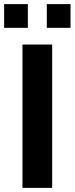

<svg xmlns="http://www.w3.org/2000/svg" viewBox="-25 -911 363 931"><path d="M-5 -776V-891H110V-776ZM202 -776V-891H317V-776ZM84 0V-695H228V0Z"/></svg>

Font: Coval
Style: ExtraBold
Weight: 800
Foundry: Context Ltd
Version: Version 001.000